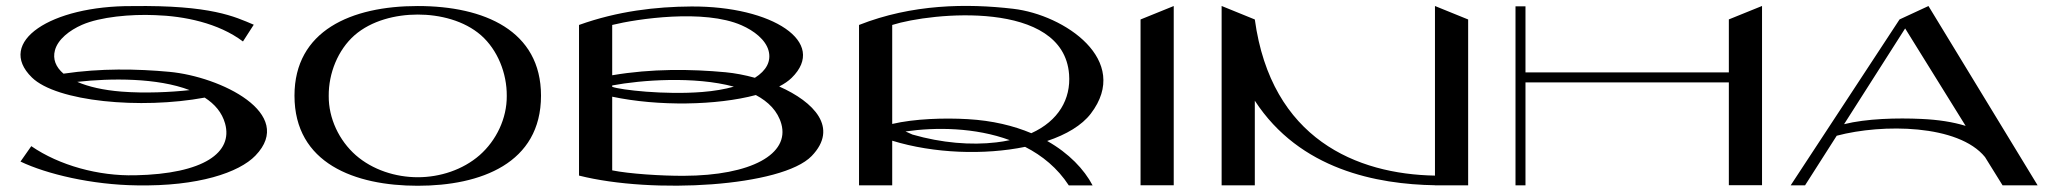

<svg xmlns="http://www.w3.org/2000/svg" viewBox="-20 -615 6798 637"><path d="M541.8 -376.7C434 -386.7 313.4 -388.8 190.7 -370.6C164.9 -392.6 154.4 -419.1 162.3 -448.3C172.1 -484.6 210.6 -514.4 252 -532.6C312.7 -559.2 414.5 -568.3 494.2 -564.8C591.1 -561.7 704.4 -538.9 786.1 -477.4L821.9 -533C758.8 -559.6 680.9 -598.5 418.5 -594.8C149.6 -596.3 -35.1 -476.2 85.8 -358C167.7 -277.8 446.8 -251.8 659.1 -291.2C692.4 -269.9 716.6 -241.7 726.8 -205.1C753.4 -109.3 657.1 -38.2 428.3 -33.4L428.2 -33.5C307.3 -30.4 176.8 -66.1 83.8 -130.1L48 -79C134.8 -37.4 285.3 -1.8 434 0C637.9 3.7 773.1 -42.6 827.3 -98.6C962.7 -238.6 711.7 -360.9 541.8 -376.7ZM382.6 -311.1C323 -315.9 273.4 -327.2 236.3 -343.4C348 -356 502.4 -357 609.1 -316C548.5 -309.3 461.1 -304.9 382.6 -311.1Z M1366 -595C1366 -595 1366 -595 1366 -595C1365.9 -595 1365.9 -595 1365.9 -595C1145.3 -595 957 -513.3 957 -297.6C957 -72.9 1157.3 1.3 1365.9 1.3C1365.9 1.3 1365.9 1.3 1366 1.3C1366 1.3 1366 1.3 1366 1.3C1574.6 1.3 1774.9 -72.9 1774.9 -297.6C1774.9 -513.3 1586.7 -595 1366 -595ZM1571.3 -100.2C1515.4 -51.4 1439.6 -27 1366 -27C1292.4 -27 1216.4 -51.3 1160.5 -100C1105.2 -148.7 1070 -222 1070.6 -296.8C1070 -371.7 1100.9 -449.2 1156.2 -498C1212.1 -546.7 1292.3 -566.7 1366 -566.7C1439.6 -566.7 1519.9 -546.8 1575.8 -498.1C1631.1 -449.4 1661.9 -371.7 1661.3 -296.8C1661.9 -222 1626.6 -148.9 1571.3 -100.2Z M2565.1 -328.1C2581.8 -336.7 2595.8 -346.2 2606.4 -356.6C2727.3 -474.8 2542.6 -595 2273.7 -593.5C2156.1 -592.8 2029.6 -578.3 1901 -532.2V-32.5C2145.6 29.6 2574.6 4.2 2672.8 -97.3C2763.5 -191.1 2680.7 -276.9 2565.1 -328.1ZM2011.1 -532.2C2092.9 -552.4 2315.8 -585.8 2440.2 -531.2C2481.6 -513.1 2520.2 -483.2 2529.9 -446.9C2539.3 -411.9 2522.5 -380.8 2484.5 -356.9C2451.3 -366.1 2417.9 -372.4 2387.3 -375.3C2272.1 -386 2142.5 -387.7 2011.1 -365.3V-532.2ZM2011.1 -331.5C2107.8 -349.8 2284.3 -362.7 2414.7 -327.5C2384.6 -319 2349.4 -312.9 2309.7 -309.8C2185.2 -299.8 2038.6 -316.7 2011.1 -327ZM2248.2 -31.7C2174.7 -31.4 2067.3 -38.3 2011.1 -49.8V-294.2C2163.9 -261.8 2357.9 -265.1 2487.6 -299.7C2529.6 -277.4 2560.4 -246.3 2572.3 -203.7C2599.9 -104.5 2473.9 -32.5 2248.2 -31.7Z M3454.2 -147.3C3517.9 -168.6 3569.3 -199.1 3599 -238C3734.4 -415.3 3511.8 -565.8 3341.9 -585.8C3187.1 -603.9 3006.1 -601.6 2830 -532.2V-0.2H2940.1V-148.2C3078.4 -105.6 3245.9 -100.1 3380.9 -127.8C3437.9 -98.8 3488.5 -57.4 3525.9 0H3604.9C3576.9 -53.1 3526.6 -106.4 3454.2 -147.3ZM3285.2 -142.6C3201.5 -132.7 3104.3 -140.6 3007.2 -168.6C3007.7 -168.5 2998.6 -172.3 2984.2 -178.9C3084.7 -193.4 3215.5 -192.3 3330.1 -150C3315.9 -146.9 3300.9 -144.4 3285.2 -142.6ZM3191 -219.7C3112.5 -224.3 3014 -221.1 2940.1 -203.8V-532.2C3070.3 -573.5 3507.7 -617 3526.9 -368.5C3533.2 -286.5 3491.8 -213.8 3401.6 -173.1C3342.7 -197.9 3272.5 -215 3191 -219.7Z M3764 -550.4V-0.3H3874.1V-595Z M4740.8 -595.1V-32.4C4482.1 -36.9 4197.5 -153.2 4143.1 -550.4L4033 -595.2C4033 -595.1 4033 -595.1 4033 -595.1L4033 -595.1V-0.2H4143.1V-280.9C4292.5 -51.4 4549.2 -3.6 4740.8 -0.4V-0.2H4850.9V-550.4Z M5715.8 -550.6V-374.8H5041.1V-594.1H5008V-0.1H5041.1V-341.7H5715.8V-0.6H5825.9V-595.2Z M6378.1 -595 6282.3 -550.6 6282.2 -550.6 5921 -0.2H5968.7L6073.7 -164.7C6225.7 -205 6477.6 -202.4 6565.7 -93.9L6623.9 -0.2H6740.2ZM6355.2 -220.4C6274.4 -224.2 6172.6 -221.7 6098.1 -203L6300.7 -520.7L6501.4 -197.4C6458.2 -210.5 6411.2 -217.8 6355.2 -220.4Z"/></svg>

Font: Novoposelensky
Style: Regular
Weight: 400
Designer: Sasha Pavljenko
Version: Version 1.002;Fontself Maker 3.5.4